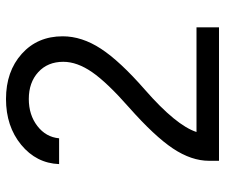

<svg xmlns="http://www.w3.org/2000/svg" viewBox="-75 -675 750 640"><g transform="rotate(-90 300.0 -355.0)"><path d="M529 0H84V-33Q84 -92 125 -153.5Q166 -215 262 -300Q345 -373 379.5 -423Q414 -473 414 -519Q414 -571 379.5 -602.5Q345 -634 290 -634Q237 -634 200 -605.5Q163 -577 159 -533H73Q76 -609 137.5 -659.5Q199 -710 290 -710Q382 -710 440.5 -657.5Q499 -605 499 -521Q499 -457 457.5 -393.5Q416 -330 321 -247Q202 -143 180 -75H529Z"/></g></svg>

Font: CommitMono
Style: 450Regular
Weight: 450
Designer: Eigil Nikolajsen
Foundry: Eigil Nikolajsen
Version: Version 1.002